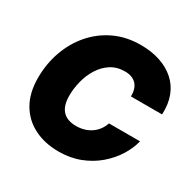

<svg xmlns="http://www.w3.org/2000/svg" viewBox="-164 -902 1076 1076"><g transform="rotate(30 373.5 -364.0)"><path d="M346.7 10.3Q256.8 10.3 188 -24.7Q119.1 -59.6 80.3 -126.5Q41.5 -193.4 41.5 -290.5Q41.5 -381.3 70.3 -462.2Q99.1 -543 152.8 -605Q206.5 -667 281.7 -702.4Q356.9 -737.8 450.2 -737.8Q519 -737.8 575 -719.2Q630.9 -700.7 670.7 -665.3Q710.4 -629.9 730 -578.4Q749.5 -526.9 746.1 -460H544.9Q545.4 -483.9 539.8 -503.2Q534.2 -522.5 521.7 -536.4Q509.3 -550.3 490.7 -557.6Q472.2 -564.9 447.3 -564.9Q394.5 -564.9 356.2 -540Q317.9 -515.1 292.7 -474.6Q267.6 -434.1 255.4 -386Q243.2 -337.9 243.2 -291Q243.2 -248.5 256.3 -219.7Q269.5 -190.9 295.7 -176.8Q321.8 -162.6 359.9 -162.6Q388.2 -162.6 412.8 -169.9Q437.5 -177.2 457.5 -191.2Q477.5 -205.1 491.7 -224.4Q505.9 -243.7 513.7 -267.6H714.8Q702.1 -216.8 671.4 -167.7Q640.6 -118.7 593.5 -78.4Q546.4 -38.1 484.4 -13.9Q422.4 10.3 346.7 10.3Z"/></g></svg>

Font: Inter 18pt Black
Style: Italic
Weight: 900
Italic angle: -9.3988°
Designer: Rasmus Andersson
Foundry: rsms
Version: Version 4.001;git-66647c0bb